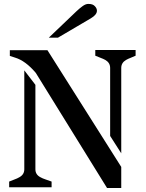

<svg xmlns="http://www.w3.org/2000/svg" viewBox="-20 -948 738 972"><path d="M537.6 -259.8V-604Q537.6 -630.4 513.2 -644.5Q502.4 -650.4 489 -655.3Q475.6 -660.2 462.4 -666V-694.8H666.5V-666Q654.3 -660.2 641.4 -655.3Q628.4 -650.4 618.2 -644.5Q593.8 -630.4 593.8 -604V-171.9ZM159.2 -518.6V-90.8Q159.2 -64 184.6 -50.8Q195.8 -44.4 210.7 -39.6Q225.6 -34.7 241.2 -28.8V0H26.4V-28.8Q40 -34.7 53.7 -39.6Q67.4 -44.4 78.1 -50.8Q103 -64.5 103 -90.8V-591.8ZM161.1 -579.1Q108.9 -640.6 56.6 -656.2Q43 -660.6 29.8 -665V-693.8H220.2L593.8 -103V3.9H522ZM227.1 -757.3 367.2 -891.1Q382.8 -905.8 398.2 -917Q413.6 -928.2 427 -928.2Q440.4 -928.2 448 -925Q455.6 -921.9 460.4 -916.5Q470.7 -905.8 470.7 -893.6Q470.7 -873.5 439.5 -855L273.4 -757.3Z"/></svg>

Font: Stardos Stencil
Style: Regular
Weight: 400
Version: Version 1.000